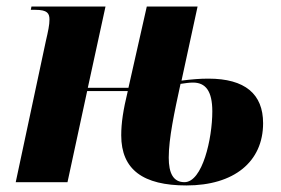

<svg xmlns="http://www.w3.org/2000/svg" viewBox="-20 -556 857 586"><path d="M549 10C694 10 783 -62 783 -180C783 -269 728 -316 616 -316C590 -316 566 -314 534 -310L583 -536H428L372 -288H248L302 -536H76L74 -526H88C125 -526 131 -515 131 -496C131 -480 127 -461 120 -431L28 0H186L246 -278H370C356 -220 350 -181 350 -143C350 -38 417 10 549 10ZM543 0C509 0 495 -27 495 -75C495 -133 512 -213 531 -300C545 -302 557 -304 569 -304C607 -304 628 -279 628 -216C628 -133 598 0 543 0Z"/></svg>

Font: Noto Serif Display Condensed ExtraBold
Style: Italic
Weight: 800
Width: 3
Italic angle: -12°
Designer: Monotype Design Team
Foundry: Monotype Imaging Inc.
Version: Version 2.009